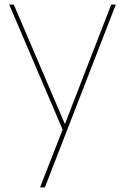

<svg xmlns="http://www.w3.org/2000/svg" viewBox="-20 -560 543 834"><path d="M483 -540 175 254H154L252 3L20 -540H40L262 -21L463 -540Z"/></svg>

Font: Fz Poppins Thin
Style: Regular
Weight: 100
Designer: Ninad Kale (Devanagari), Jonny Pinhorn (Latin)
Foundry: Indian Type Foundry
Version: Vit hóa bi Vntype.Com & FontZin.Com